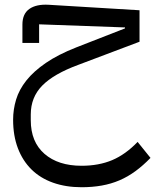

<svg xmlns="http://www.w3.org/2000/svg" viewBox="-20 -481 651 805"><path d="M322 304Q256 304 202.5 285Q149 266 112 229.5Q75 193 55 140.5Q35 88 35 21Q35 -22 47.5 -63.5Q60 -105 90.5 -143.5Q121 -182 172 -217Q223 -252 299 -282L504 -362V-366L144 -379V-301H74V-378Q74 -423 103 -443.5Q132 -464 184 -461L565 -438V-306L308 -209Q205 -171 157 -122Q109 -73 109 -1V23Q109 114 166.5 164Q224 214 322 214Q394 214 450 190.5Q506 167 557 114L611 181Q580 213 548 236.5Q516 260 481 275Q446 290 406.5 297Q367 304 322 304Z"/></svg>

Font: IBM Plex Sans Arabic
Style: Regular
Weight: 400
Designer: Mike Abbink, Paul van der Laan, Pieter van Rosmalen, Wael Morcos, Khajak Apelian
Foundry: Bold Monday
Version: Version 1.005